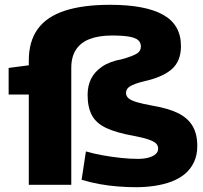

<svg xmlns="http://www.w3.org/2000/svg" viewBox="-20 -770 844 800"><path d="M100 0V-376H16V-487L100 -498V-518Q100 -598 137.5 -649.5Q175 -701 250.5 -725.5Q326 -750 439 -750Q585 -750 659.5 -708.5Q734 -667 734 -578Q734 -515 695.5 -481.5Q657 -448 579 -431Q539 -421 522 -410.5Q505 -400 505 -383Q505 -370 515 -361Q525 -352 549.5 -344.5Q574 -337 619 -329Q684 -318 724 -297.5Q764 -277 783 -244Q802 -211 802 -162Q802 -123 788 -94Q774 -65 750 -45Q726 -25 693.5 -13Q661 -1 623.5 4.5Q586 10 547 10Q511 10 472 7Q433 4 394.5 -3Q356 -10 320 -21L338 -139Q369 -130 407.5 -123Q446 -116 484.5 -112Q523 -108 554 -108Q579 -108 598 -113Q617 -118 628 -127.5Q639 -137 639 -150Q639 -163 631 -171.5Q623 -180 601 -188Q579 -196 537 -204Q464 -217 422 -237Q380 -257 362.5 -290.5Q345 -324 345 -375Q345 -412 359.5 -441.5Q374 -471 405.5 -492.5Q437 -514 487 -523Q533 -536 550 -546.5Q567 -557 567 -576Q567 -592 556.5 -602Q546 -612 520 -617Q494 -622 446 -622Q392 -622 354 -607.5Q316 -593 296.5 -563Q277 -533 277 -487V0Z"/></svg>

Font: Georama SemiExpanded
Style: Bold
Weight: 700
Width: 6
Designer: Jean-Baptiste Levee
Foundry: Production Type
Version: Version 1.001